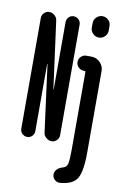

<svg xmlns="http://www.w3.org/2000/svg" viewBox="-105 -819 710 1105"><g transform="rotate(10 250.0 -266.5)"><path d="M451.2 -710.9V-683.6Q451.2 -664.1 436.5 -649.4Q421.9 -634.8 401.9 -634.8Q381.8 -634.8 367.2 -649.4Q352.5 -664.1 352.5 -683.6V-710.9Q352.5 -730.5 367.2 -745.1Q381.8 -759.8 401.9 -759.8Q421.9 -759.8 436.5 -745.6Q451.2 -731.4 451.2 -710.9ZM326.2 227.5Q308.6 228.5 295.4 216.3Q282.2 204.1 282.2 185.5Q282.2 168.9 294.9 155.8Q307.6 142.6 327.1 137.7Q349.6 131.8 355 110.4Q360.4 88.9 360.4 27.3V-425.8Q360.4 -431.6 353.5 -431.6H349.6Q332 -431.6 318.8 -444.8Q305.7 -458 305.7 -476.1Q305.7 -494.1 318.8 -506.8Q332 -519.5 349.6 -519.5H378.9Q409.2 -519.5 430.2 -498Q451.2 -476.6 451.2 -447.3V27.3Q451.2 140.6 425.8 181.2Q400.4 221.7 326.2 227.5ZM53.7 -41V-688.5Q53.7 -705.1 66.4 -717.8Q79.1 -730.5 95.7 -730.5Q113.3 -730.5 127.4 -718.3Q141.6 -706.1 143.6 -688.5L196.3 -295.9L197.3 -294.9L198.2 -295.9V-689.5Q198.2 -706.1 210 -718.3Q221.7 -730.5 238.8 -730.5Q255.9 -730.5 268.1 -718.3Q280.3 -706.1 280.3 -689.5V-42Q280.3 -25.4 267.6 -12.7Q254.9 0 238.3 0Q220.7 0 206.1 -12.2Q191.4 -24.4 189.5 -42L137.7 -433.6L136.7 -434.6L135.7 -433.6V-41Q135.7 -24.4 124 -12.2Q112.3 0 95.2 0Q78.1 0 65.9 -12.2Q53.7 -24.4 53.7 -41Z"/></g></svg>

Font: Rounded-X Mgen+ 1m medium
Style: Regular
Weight: 500
Designer: [Source Han Sans]
Ryoko NISHIZUKA  (kana & ideographs); Paul D. Hunt (Latin, Greek & Cyrillic); Wenlong ZHANG  (bopomofo
Version: Version 1.059.20150602